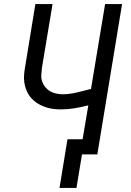

<svg xmlns="http://www.w3.org/2000/svg" viewBox="-20 -755 640 939"><path d="M271 164 310 -74H384L412 -240Q378 -231 344.5 -225.5Q311 -220 277 -220Q256 -220 235.5 -223Q215 -226 195.5 -233.5Q176 -241 159.5 -252Q143 -263 130.5 -278Q118 -293 110 -312Q102 -331 99 -351Q96 -371 98 -392.5Q100 -414 104 -435L153 -735H237L185 -423Q183 -406 182 -389Q181 -372 186 -357Q191 -342 201 -329.5Q211 -317 224.5 -309Q238 -301 254.5 -297.5Q271 -294 288 -294Q305 -294 322.5 -296.5Q340 -299 357 -303Q374 -307 391 -311.5Q408 -316 425 -320L494 -735H577L456 0H381L354 164Z"/></svg>

Font: Iosevka Curly Extended
Style: Italic
Weight: 400
Width: 7
Italic angle: -9°
Monospace: yes
Designer: Belleve Invis
Foundry: Belleve Invis
Version: Version 11.1.0; ttfautohint (v1.8.3)